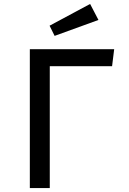

<svg xmlns="http://www.w3.org/2000/svg" viewBox="-20 -957 655 977"><path d="M561 -706.7 550.3 -620H233.3V0H131.8V-706.7ZM438.5 -936.9 481 -855.4 257.9 -774.4 232.3 -826.2Z"/></svg>

Font: Fira Code Retina
Style: Regular
Weight: 450
Monospace: yes
Designer: Carrois Corporate, Edenspiekermann AG, Nikita Prokopov
Foundry: Carrois Corporate, Edenspiekermann AG, Nikita Prokopov
Version: Version 6.002